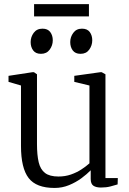

<svg xmlns="http://www.w3.org/2000/svg" viewBox="-20 -894 622 924"><path d="M465.5 8.5Q442.5 8.5 429.5 -0.2Q416.5 -9 416.5 -33V-74.5Q398.5 -56 371.8 -36.2Q345 -16.5 312.2 -3Q279.5 10.5 242.5 10.5Q154.5 10.5 117.8 -37.2Q81 -85 81 -191.5V-482.5L21 -500V-529L136 -546.5H143.5L158 -536.5V-200.5Q158 -148 166.2 -113.2Q174.5 -78.5 196.8 -61.5Q219 -44.5 261.5 -44.5Q293.5 -44.5 321.5 -54.2Q349.5 -64 372 -78.8Q394.5 -93.5 410.5 -108V-482.5L337.5 -500V-529L462.5 -546.5H469.5L487.5 -536.5V-37H547L546 -6.5Q530 -1.5 510.5 3.5Q491 8.5 465.5 8.5ZM176.5 -635Q152 -635 139.8 -651.2Q127.5 -667.5 127.5 -691.5Q127.5 -716 142.2 -736Q157 -756 184 -756H185Q209.5 -756 221.8 -739.8Q234 -723.5 234 -700Q234 -675.5 219.2 -655.2Q204.5 -635 177.5 -635ZM367 -635Q342.5 -635 330.2 -651.2Q318 -667.5 318 -691.5Q318 -716 332.8 -736Q347.5 -756 374 -756H375Q400 -756 412 -739.8Q424 -723.5 424 -700Q424 -675.5 409.5 -655.2Q395 -635 368 -635ZM408 -874V-815H144V-874Z"/></svg>

Font: Merriweather 60pt Light
Style: Regular
Weight: 300
Version: Version 2.100